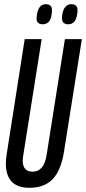

<svg xmlns="http://www.w3.org/2000/svg" viewBox="-20 -887 411 917"><path d="M121 10Q8 10 8 -106Q8 -126 12 -151L98 -700H179L90 -138Q85 -104 96.5 -85.5Q108 -67 135 -67Q191 -67 203 -149L290 -700H371L286 -165Q272 -74 232 -32Q192 10 121 10ZM306 -771Q290 -771 282 -780Q274 -789 277 -814Q281 -842 292.5 -854.5Q304 -867 321 -867Q337 -867 345 -857.5Q353 -848 349 -822Q345 -794 334 -782.5Q323 -771 306 -771ZM184 -771Q168 -771 160 -780Q152 -789 156 -814Q163 -867 199 -867Q215 -867 223 -857.5Q231 -848 227 -822Q224 -794 212.5 -782.5Q201 -771 184 -771Z"/></svg>

Font: Georama Extra Condensed Medium
Style: Italic
Weight: 500
Width: 2
Italic angle: -9°
Designer: Jean-Baptiste Levee
Foundry: Production Type
Version: Version 1.000